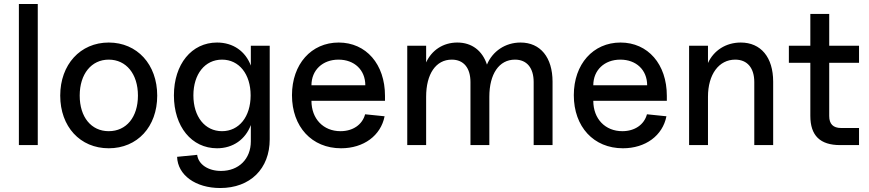

<svg xmlns="http://www.w3.org/2000/svg" viewBox="-20 -730 4370 966"><path d="M75 0H170V-710H75Z M527 16C671 16 771 -92 771 -249C771 -406 670 -516 527 -516C384 -516 283 -405 283 -249C283 -93 383 16 527 16ZM527 -70C439 -70 381 -141 381 -249C381 -358 440 -430 527 -430C615 -430 674 -358 674 -249C674 -141 616 -70 527 -70Z M1088 216C1239 216 1337 119 1337 -29V-500H1242V-400C1215 -472 1153 -516 1072 -516C944 -516 855 -407 855 -250C855 -93 944 16 1072 16C1153 16 1215 -29 1242 -101V-19C1242 70 1181 130 1092 130C1027 130 978 97 972 49L871 59C874 151 964 216 1088 216ZM1097 -70C1011 -70 953 -143 953 -250C953 -357 1011 -430 1097 -430C1183 -430 1241 -357 1241 -250C1241 -143 1183 -70 1097 -70Z M1696 16C1810 16 1896 -48 1915 -145L1817 -155C1803 -103 1756 -70 1693 -70C1607 -70 1547 -132 1547 -223H1917V-248C1917 -407 1822 -516 1684 -516C1546 -516 1449 -407 1449 -251C1449 -92 1549 16 1696 16ZM1818 -301H1547C1547 -377 1603 -430 1683 -430C1763 -430 1818 -378 1818 -301Z M2665 -317V0H2760V-319C2760 -441 2699 -516 2599 -516C2522 -516 2458 -472 2430 -405C2407 -475 2354 -516 2281 -516C2209 -516 2152 -477 2124 -416V-500H2029V0H2124V-243C2124 -358 2173 -430 2253 -430C2313 -430 2347 -388 2347 -317V0H2442V-243C2442 -358 2491 -430 2571 -430C2631 -430 2665 -388 2665 -317Z M3114 16C3228 16 3314 -48 3333 -145L3235 -155C3221 -103 3174 -70 3111 -70C3025 -70 2965 -132 2965 -223H3335V-248C3335 -407 3240 -516 3102 -516C2964 -516 2867 -407 2867 -251C2867 -92 2967 16 3114 16ZM3236 -301H2965C2965 -377 3021 -430 3101 -430C3181 -430 3236 -378 3236 -301Z M3775 -317V0H3870V-319C3870 -442 3808 -516 3707 -516C3632 -516 3571 -476 3542 -413V-500H3447V0H3542V-243C3542 -356 3597 -430 3679 -430C3740 -430 3775 -388 3775 -317Z M4207 0H4302V-86H4212C4172 -86 4152 -106 4152 -146V-414H4302V-500H4152V-660H4057V-500H3949V-414H4057V-147C4057 -48 4106 0 4207 0Z"/></svg>

Font: Uncut Sans Medium
Style: Regular
Weight: 500
Designer: Kasper Nordkvist
Foundry: UNCUT.wtf
Version: Version 1.304;Glyphs 3.2 (3246)